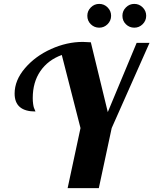

<svg xmlns="http://www.w3.org/2000/svg" viewBox="-20 -965 787 985"><path d="M487 0H327L393 -308L297 -683Q226 -657 187 -600Q148 -543 148 -462Q148 -445 150 -431.5Q152 -418 154 -412.5Q156 -407 159 -400.5Q162 -394 162 -393Q55 -393 55 -485Q55 -553 108 -615Q161 -677 242 -713.5Q323 -750 405 -750Q420 -750 446 -748L533 -390L681 -745H747L553 -308ZM608 -884Q608 -909 626 -927Q644 -945 669 -945Q694 -945 712 -927Q730 -909 730 -884Q730 -859 712 -841Q694 -823 669 -823Q644 -823 626 -840.5Q608 -858 608 -884ZM428 -884Q428 -909 446 -927Q464 -945 489 -945Q514 -945 532 -927Q550 -909 550 -884Q550 -859 532 -841Q514 -823 489 -823Q464 -823 446 -840.5Q428 -858 428 -884Z"/></svg>

Font: Lobster Two
Style: Bold Italic
Weight: 700
Designer: Pablo Impallari
Foundry: Pablo Impallari. www.impallari.com
Version: Version 2.000